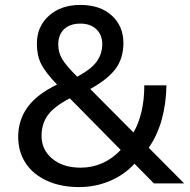

<svg xmlns="http://www.w3.org/2000/svg" viewBox="-20 -746 774 781"><path d="M527 -80Q486 -35 427 -10Q368 15 302 15Q227 15 170.5 -11Q114 -37 84 -83Q54 -129 54 -189Q54 -258 92.5 -310.5Q131 -363 212 -402Q164 -452 147 -486.5Q130 -521 130 -568Q130 -638 179 -682Q228 -726 307 -726Q387 -726 434.5 -683Q482 -640 482 -571Q482 -511 451.5 -468Q421 -425 347 -384L523 -207Q567 -284 567 -399H657Q656 -325 638 -260Q620 -195 585 -145L729 0H606ZM217 -565Q217 -533 232.5 -506.5Q248 -480 294 -434Q352 -465 374 -496.5Q396 -528 396 -566Q396 -604 372 -627Q348 -650 307 -650Q265 -650 241 -627.5Q217 -605 217 -565ZM471 -136 264 -346Q200 -313 174.5 -277.5Q149 -242 149 -193Q149 -137 192.5 -100.5Q236 -64 308 -64Q402 -64 471 -136Z"/></svg>

Font: CST
Style: Regular
Weight: 400
Version: Version 1.00